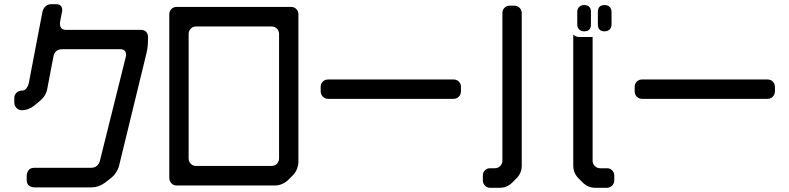

<svg xmlns="http://www.w3.org/2000/svg" viewBox="-20 -787 3754 913"><path d="M107 46V69Q107 101 142 104H416Q448 104 479 82L510 58Q537 35 546 2L676 -532Q681 -551 682.5 -570.5Q684 -590 684 -610Q684 -626 675 -635.5Q666 -645 649 -645H294Q265 -645 265 -675V-679Q267 -693 269.5 -703.5Q272 -714 273 -721Q276 -736 276 -738Q276 -767 247 -767H224Q193 -767 182 -732L117 -392Q114 -378 105.5 -367Q97 -356 83 -356Q69 -356 58.5 -346Q48 -336 48 -322V-300Q48 -285 58 -274Q68 -263 84 -263Q100 -263 115.5 -269Q131 -275 143 -285L172 -309Q199 -332 205 -366L234 -518Q241 -553 276 -553H552Q569 -553 575.5 -542.5Q582 -532 578 -516L455 -22Q445 11 412 11H142Q112 11 107 46Z M819 95H1289Q1304 95 1321 88Q1338 81 1351 68L1373 46Q1386 33 1392.5 15.5Q1399 -2 1399 -17V-719Q1399 -734 1389 -744Q1379 -754 1365 -754H819Q805 -754 795 -744Q785 -734 785 -719V59Q785 74 795 84.5Q805 95 819 95ZM912 2Q897 2 887 -8.5Q877 -19 877 -34V-626Q877 -640 887 -650.5Q897 -661 912 -661H1272Q1287 -661 1297 -650.5Q1307 -640 1307 -626V-34Q1307 -19 1297 -8.5Q1287 2 1272 2Z M1540 -317H2137Q2152 -317 2162 -327.5Q2172 -338 2172 -353V-374Q2172 -389 2162 -399Q2152 -409 2137 -409H1540Q1525 -409 1515 -399Q1505 -389 1505 -374V-353Q1505 -338 1515 -327.5Q1525 -317 1540 -317Z M2798 -611H2736Q2717 -611 2706 -623V1Q2706 36 2731 61L2751 81Q2776 106 2811 106H2867Q2881 106 2891 95.5Q2901 85 2901 71V48Q2901 33 2891 23Q2881 13 2867 13H2834Q2819 13 2808.5 2.5Q2798 -8 2798 -23ZM2310 106H2356Q2391 106 2416 81L2436 61Q2461 36 2461 1V-725Q2461 -740 2450.5 -750Q2440 -760 2425 -760H2404Q2389 -760 2379 -750Q2369 -740 2369 -725V-23Q2369 -8 2358.5 2.5Q2348 13 2333 13H2310Q2296 13 2286 23Q2276 33 2276 48V71Q2276 85 2286 95.5Q2296 106 2310 106ZM2855 -638Q2870 -638 2879 -647Q2888 -656 2888 -671V-730Q2888 -745 2879 -754Q2870 -763 2855 -763Q2823 -763 2823 -730V-671Q2823 -638 2855 -638ZM2758 -638Q2790 -638 2790 -671V-730Q2790 -763 2758 -763Q2743 -763 2734 -754Q2725 -745 2725 -730V-671Q2725 -656 2734 -647Q2743 -638 2758 -638Z M3033 -317H3630Q3645 -317 3655 -327.5Q3665 -338 3665 -353V-374Q3665 -389 3655 -399Q3645 -409 3630 -409H3033Q3018 -409 3008 -399Q2998 -389 2998 -374V-353Q2998 -338 3008 -327.5Q3018 -317 3033 -317Z"/></svg>

Font: WDXL Lubrifont TC
Style: Regular
Weight: 400
Designer: [WDXL Lubrifont] Copyright 2020-2022 (c) NightFurySL2001, Skr-ZERO; [ZCOOL QingKe HuangYou] Copyright 2018-2022 (c) The 
Version: Version 2.001;hotconv 1.1.1;makeotfexe 2.6.0